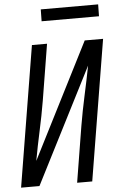

<svg xmlns="http://www.w3.org/2000/svg" viewBox="-61 -958 622 1000"><g transform="rotate(-5 250.5 -458.0)"><path d="M8 0 129 -735H208L160 -441Q147 -364 130 -286.5Q113 -209 99 -132L405 -735H501L380 0H301L349 -294Q362 -371 379 -448.5Q396 -526 411 -603L104 0ZM190 -854 191 -916H491L490 -854Z"/></g></svg>

Font: Iosevka Term Curly Oblique
Style: Regular
Weight: 400
Italic angle: -9°
Designer: Belleve Invis
Foundry: Belleve Invis
Version: Version 32.3.0